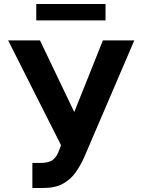

<svg xmlns="http://www.w3.org/2000/svg" viewBox="-20 -929 711 959"><path d="M141.7 9.9V-115.1H181.1Q225.1 -115.1 245 -131.4Q264.9 -147.7 275.9 -180L284.8 -203.8L20.6 -727.3H179.7L350.9 -369.3L494 -727.3H650.9L400.2 -142.8Q382.1 -102.3 357.4 -67.5Q332.7 -32.7 294.4 -11.4Q256 9.9 196.4 9.9ZM507.1 -909.1V-827.1H161.2V-909.1Z"/></svg>

Font: Inter Zeller
Style: Bold
Weight: 700
Designer: Rasmus Andersson; Joe Bland
Foundry: zeller
Version: Version 3.015;git-dec3a8cb1